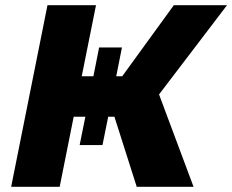

<svg xmlns="http://www.w3.org/2000/svg" viewBox="-20 -720 895 740"><path d="M163 -700H350L295 -426H340L362 -537H450L428 -426H451L650 -700H855L593 -356L726 0H507L421 -270H397L375 -161H287L309 -270H264L210 0H23Z"/></svg>

Font: Argentum Sans
Style: Bold Italic
Weight: 700
Italic angle: -11°
Designer: Julieta Ulanovsky (font), Cristiano Sobral (main changes and remaster)
Foundry: Julieta Ulanovsky (font), Cristiano Sobral (main changes and remaster)
Version: Version 2.007;June 15, 2022;FontCreator 14.0.0.2814 64-bit; 